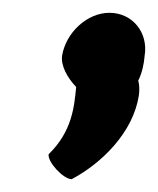

<svg xmlns="http://www.w3.org/2000/svg" viewBox="-20 -303 247 300"><path d="M77 -216C75 -200 85 -182 99 -167C96 -137 93 -98 56 -62C54 -50 79 -23 92 -23C139 -48 188 -96 197 -154C198 -162 198 -170 196 -177C202 -189 205 -203 206 -216C212 -252 187 -283 151 -283C116 -283 83 -252 77 -216Z"/></svg>

Font: Ampere
Style: SCUltExtIta
Weight: 400
Version: Version 1